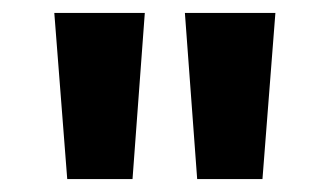

<svg xmlns="http://www.w3.org/2000/svg" viewBox="-20 -819 510 297"><path d="M204 -799 185 -542H84L64 -799ZM406 -799 386 -542H285L266 -799Z"/></svg>

Font: Noto Sans Sinhala SemiCondensed
Style: Bold
Weight: 700
Width: 4
Designer: Jelle Bosma - Monotype Design Team
Foundry: Monotype Imaging Inc.
Version: Version 2.006; ttfautohint (v1.8.4.7-5d5b)